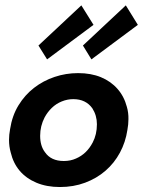

<svg xmlns="http://www.w3.org/2000/svg" viewBox="-20 -702 547 734"><path d="M209 13Q158.5 13 119.2 -3.5Q80 -20 55.2 -49.2Q30.5 -78.5 21 -119Q14.5 -142 14.5 -167Q14.5 -187 18.5 -208Q26.5 -260 50.8 -299.5Q75 -339 110.2 -366.2Q145.5 -393.5 188.8 -408Q232 -422.5 278.5 -422.5Q328 -422.5 366 -406.8Q404 -391 429.2 -362.2Q454.5 -333.5 465 -293.5Q471.5 -271 471 -246.5Q471 -226.5 467 -205Q460 -158.5 438.5 -118.5Q417 -78.5 383.2 -49.2Q349.5 -20 305.2 -3.5Q261 13 209 13ZM224 -86.5Q249.5 -86.5 270.5 -96Q311.5 -113.5 334.5 -157.5Q350.5 -188 350.5 -227Q350.5 -260.5 333 -288Q308 -323 260 -323Q237.5 -323 216 -314.2Q194.5 -305.5 178 -289.5Q161.5 -273.5 150.5 -253Q133.5 -220 133.5 -183Q133.5 -144 152 -120Q175 -86.5 224 -86.5ZM160 -475 127 -528 291 -681.5 337.5 -607ZM329.5 -475 297 -528 461 -681.5 507 -607Z"/></svg>

Font: Lucymar Sans SemiBold
Style: Italic
Weight: 600
Italic angle: -10°
Foundry: The League of Moveable Type (original font) / Main changes by Cristiano Sobral with portions from Mirco Monsees
Version: Version 2.00;August 30, 2020;FontCreator 13.0.0.2681 64-bit